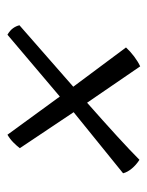

<svg xmlns="http://www.w3.org/2000/svg" viewBox="41 -560 405 528"><g transform="rotate(90 244.0 -295.5)"><path d="M75 -113Q63 -120 57 -128.5Q51 -137 49 -146L218 -294L110 -439Q121 -451 135 -461.5Q149 -472 162 -478L262 -332Q313 -377 354 -414.5Q395 -452 419 -476Q433 -467 443 -455Q453 -443 456 -431L288 -295L387 -147Q381 -139 371.5 -129.5Q362 -120 350 -113L245 -257Z"/></g></svg>

Font: Texturina Light
Style: Italic
Weight: 300
Italic angle: -11°
Designer: Guillermo Torres Carreño
Foundry: Omnibus-Type
Version: Version 1.002; ttfautohint (v1.8.3)